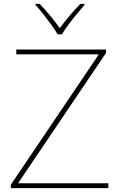

<svg xmlns="http://www.w3.org/2000/svg" viewBox="-20 -969 618 989"><path d="M538 0H36V-18L489 -689H64V-714H526V-696L73 -25H538ZM277 -792Q265 -813 245 -840.5Q225 -868 203.5 -895.5Q182 -923 163 -943V-949H184Q212 -921 239.5 -887Q267 -853 288 -824Q309 -853 337.5 -887Q366 -921 394 -949H415V-943Q397 -923 374.5 -895.5Q352 -868 331.5 -840.5Q311 -813 299 -792Z"/></svg>

Font: Noto Sans Devanagari Thin
Style: Regular
Weight: 100
Designer: Jelle Bosma - Monotype Design Team
Foundry: Monotype Imaging Inc.
Version: Version 2.004; ttfautohint (v1.8.4.7-5d5b)